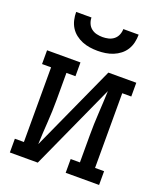

<svg xmlns="http://www.w3.org/2000/svg" viewBox="-137 -829 774 918"><g transform="rotate(20 250.0 -370.0)"><path d="M23 0V-70H69V-450H23V-520H193V-450H147V-312Q147 -255 143 -198Q139 -141 137 -84L335 -520H477V-450H431V-70H477V0H307V-70H354V-208Q354 -265 357.5 -322Q361 -379 363 -436L165 0ZM250 -600Q230 -600 210 -603Q190 -606 171.5 -613.5Q153 -621 137 -633.5Q121 -646 110.5 -663Q100 -680 95.5 -700Q91 -720 91 -740H169Q169 -725 175 -710.5Q181 -696 193 -686.5Q205 -677 220 -673.5Q235 -670 250 -670Q265 -670 280 -673.5Q295 -677 307 -686.5Q319 -696 325 -710.5Q331 -725 331 -740H409Q409 -720 404.5 -700Q400 -680 389.5 -663Q379 -646 363 -633.5Q347 -621 328.5 -613.5Q310 -606 290 -603Q270 -600 250 -600Z"/></g></svg>

Font: Iosevka Gothic
Style: Regular
Weight: 400
Monospace: yes
Designer: Belleve Invis
Foundry: Belleve Invis
Version: Version 15.5.1; ttfautohint (v1.8.4)